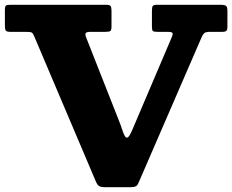

<svg xmlns="http://www.w3.org/2000/svg" viewBox="-24 -770 973 805"><path d="M530 -224Q519 -198.5 512 -194.2Q505 -190 499.2 -199.8Q493.5 -209.5 487.8 -228Q482 -246.5 473.5 -267L337 -613.5Q332 -626 335.5 -631.2Q339 -636.5 356.5 -636.5H419Q435 -636.5 439.2 -640.5Q443.5 -644.5 443.5 -660V-725.5Q443.5 -739.5 439.5 -744.8Q435.5 -750 422.5 -750H22.5Q6 -750 1.2 -746.8Q-3.5 -743.5 -3.5 -727V-663.5Q-3.5 -648 0 -642.2Q3.5 -636.5 19.5 -636.5H84.5Q104.5 -636.5 109.5 -633.2Q114.5 -630 120 -616.5L377.5 -10Q384 5.5 391.5 10.2Q399 15 422.5 15H519Q536 15 543.2 12Q550.5 9 554 2.2Q557.5 -4.5 562 -15.5L820.5 -612Q826 -625 832 -630.8Q838 -636.5 857.5 -636.5H908.5Q920.5 -636.5 925 -640.8Q929.5 -645 929.5 -656.5V-724.5Q929.5 -741.5 923.2 -745.8Q917 -750 901.5 -750H636Q619.5 -750 616.2 -744.5Q613 -739 613 -723V-657.5Q613 -643.5 617 -640Q621 -636.5 636 -636.5H675.5Q696 -636.5 699 -632Q702 -627.5 695.5 -612.5Z"/></svg>

Font: Besley ExtraBold
Style: Regular
Weight: 800
Designer: Owen Earl
Foundry: indestructible type*
Version: Version 2.001